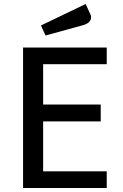

<svg xmlns="http://www.w3.org/2000/svg" viewBox="-20 -937 612 957"><path d="M512 0H95V-700H512V-617H195V-416H482V-332H195V-83H512ZM434 -852Q434 -822 392 -811L207 -760L184 -810L407 -917L430 -867Q434 -859 434 -852Z"/></svg>

Font: Voces
Style: Regular
Weight: 400
Designer: Ana Paula Megda, Pablo Ugerman
Foundry: Ana Paula Megda, Pablo Ugerman
Version: Version 1.003